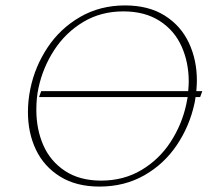

<svg xmlns="http://www.w3.org/2000/svg" viewBox="-20 -683 776 708"><path d="M718 -325H701Q699 -309 697 -301Q679 -218 632 -148Q585 -78 512 -36.5Q439 5 347 5Q261 5 201.5 -32Q142 -69 112.5 -131Q83 -193 83 -270Q83 -313 92 -356Q109 -438 155.5 -508Q202 -578 275.5 -620.5Q349 -663 441 -663Q528 -663 587.5 -625.5Q647 -588 676.5 -525Q706 -462 706 -386Q706 -373 704 -347H726ZM672 -325H124L132 -347H674Q676 -371 676 -382Q676 -453 649.5 -512Q623 -571 568.5 -606Q514 -641 435 -641Q352 -641 287 -602Q222 -563 180 -498.5Q138 -434 122 -359Q114 -323 114 -278Q114 -206 140 -147Q166 -88 220 -52.5Q274 -17 353 -17Q436 -17 501.5 -56Q567 -95 609 -159.5Q651 -224 667 -299Z"/></svg>

Font: Ysabeau Extralight
Style: Italic
Weight: 200
Italic angle: -12°
Designer: Christian Thalmann (Catharsis Fonts)
Version: Version 0.003